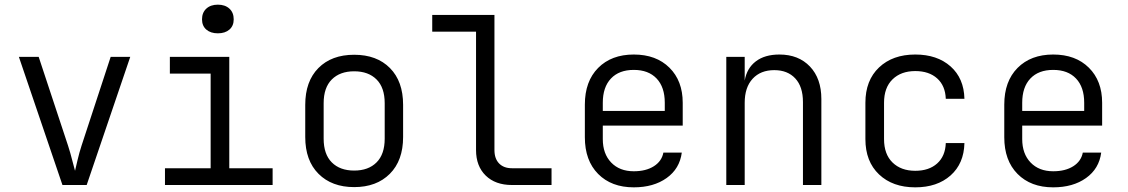

<svg xmlns="http://www.w3.org/2000/svg" viewBox="-20 -794 4840 824"><path d="M248 0 61 -550H146L272 -169Q282 -138 289.5 -108Q297 -78 302 -61Q306 -78 313 -108Q320 -138 330 -169L455 -550H539L352 0Z M688 0V-72H884V-478H709V-550H964V-72H1150V0ZM915 -651Q884 -651 865.5 -667Q847 -683 847 -711Q847 -740 865.5 -757Q884 -774 915 -774Q946 -774 964.5 -757Q983 -740 983 -711Q983 -683 964.5 -667Q946 -651 915 -651Z M1500 9Q1404 9 1347 -48Q1290 -105 1290 -206V-344Q1290 -445 1346.5 -502Q1403 -559 1500 -559Q1597 -559 1653.5 -502Q1710 -445 1710 -344V-206Q1710 -105 1653 -48Q1596 9 1500 9ZM1500 -62Q1561 -62 1596 -97Q1631 -132 1631 -199V-351Q1631 -418 1596 -453Q1561 -488 1500 -488Q1439 -488 1404 -453Q1369 -418 1369 -351V-199Q1369 -132 1404 -97Q1439 -62 1500 -62Z M2177 0Q2106 0 2064.5 -40.5Q2023 -81 2023 -150V-658H1835V-730H2102V-150Q2102 -113 2122 -92.5Q2142 -72 2177 -72H2347V0Z M2700 10Q2604 10 2547 -47.5Q2490 -105 2490 -205V-345Q2490 -445 2547 -502.5Q2604 -560 2700 -560Q2796 -560 2853 -503.5Q2910 -447 2910 -353V-255H2567V-197Q2567 -134 2603 -96.5Q2639 -59 2700 -59Q2752 -59 2786 -80.5Q2820 -102 2827 -139H2906Q2897 -70 2841 -30Q2785 10 2700 10ZM2567 -318H2833V-353Q2833 -420 2798 -457Q2763 -494 2700 -494Q2637 -494 2602 -457Q2567 -420 2567 -353Z M3097 0V-550H3176V-448Q3185 -501 3223.5 -530.5Q3262 -560 3325 -560Q3407 -560 3456 -508.5Q3505 -457 3505 -369V0H3426V-356Q3426 -422 3393 -457.5Q3360 -493 3303 -493Q3244 -493 3210 -456Q3176 -419 3176 -353V0Z M3908 10Q3811 10 3752.5 -45.5Q3694 -101 3694 -197V-353Q3694 -449 3752.5 -504.5Q3811 -560 3908 -560Q4002 -560 4059.5 -509Q4117 -458 4119 -370H4039Q4037 -426 4002 -457.5Q3967 -489 3908 -489Q3847 -489 3810.5 -453.5Q3774 -418 3774 -353V-197Q3774 -132 3810.5 -96.5Q3847 -61 3908 -61Q3967 -61 4002 -92.5Q4037 -124 4039 -180H4119Q4117 -92 4059.5 -41Q4002 10 3908 10Z M4500 10Q4404 10 4347 -47.5Q4290 -105 4290 -205V-345Q4290 -445 4347 -502.5Q4404 -560 4500 -560Q4596 -560 4653 -503.5Q4710 -447 4710 -353V-255H4367V-197Q4367 -134 4403 -96.5Q4439 -59 4500 -59Q4552 -59 4586 -80.5Q4620 -102 4627 -139H4706Q4697 -70 4641 -30Q4585 10 4500 10ZM4367 -318H4633V-353Q4633 -420 4598 -457Q4563 -494 4500 -494Q4437 -494 4402 -457Q4367 -420 4367 -353Z"/></svg>

Font: JetBrains Mono NL Light
Style: Regular
Weight: 300
Monospace: yes
Designer: Philipp Nurullin, Konstantin Bulenkov
Foundry: JetBrains
Version: Version 2.305; ttfautohint (v1.8.4.7-5d5b)